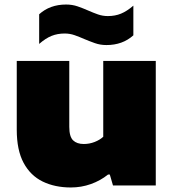

<svg xmlns="http://www.w3.org/2000/svg" viewBox="-20 -819 766 848"><path d="M293 9Q222.5 9 168.5 -17.2Q114.5 -43.5 84.2 -99.8Q54 -156 54 -246V-550H286V-259Q286 -215.5 302.8 -199.2Q319.5 -183 350 -183Q375 -183 398 -192Q421 -201 436 -215V-550H668V0H479L465 -48H457Q423.5 -21 381.2 -6Q339 9 293 9ZM450 -620Q423 -620 399 -628.5Q375 -637 352.5 -646.5Q331 -656 309.8 -663.5Q288.5 -671 266 -671Q234 -671 207.8 -660.5Q181.5 -650 153 -625V-756Q200.5 -799 272 -799Q299 -799 323 -790.8Q347 -782.5 369.5 -772.5Q391 -763 412.2 -755.5Q433.5 -748 456 -748Q488.5 -748 514.5 -758.8Q540.5 -769.5 569 -794V-663Q521.5 -620 450 -620Z"/></svg>

Font: Encode Sans Exp Black
Style: Regular
Weight: 900
Width: 7
Designer: Multiple Designers
Foundry: Impallari Type
Version: Version 3.002; ttfautohint (v1.8.3) -l 8 -r 50 -G 200 -x 14 